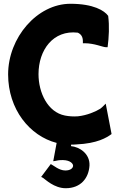

<svg xmlns="http://www.w3.org/2000/svg" viewBox="-20 -745 638 1017"><path d="M249 124 198 192 209 198C220 205 267 252 328 252C408 252 450 198 454 132C457 68 400 33 356 29L357 21C365 21 376 21 384 20C496 15 545 -16 571 -35L540 -196L527 -183C523 -179 519 -175 511 -169C487 -154 441 -134 393 -129C368 -127 345 -129 324 -133C232 -151 184 -255 184 -352C184 -481 262 -587 392 -572C409 -564 419 -551 419 -526V-516H427C481 -516 524 -495 541 -495H550C557 -549 560 -607 553 -661C533 -689 475 -725 353 -725C177 -725 23 -546 23 -351C23 -166 137 -25 280 12L262 109L275 107C281 106 293 102 315 103C353 104 369 123 367 135C365 147 352 158 326 158C293 158 265 132 249 124Z"/></svg>

Font: Bluebird
Style: SfBdNrw
Weight: 700
Designer: Jasper
Foundry: Cannot Into Space Fonts
Version: Version 0.98